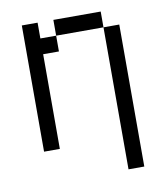

<svg xmlns="http://www.w3.org/2000/svg" viewBox="-74 -562 647 749"><g transform="rotate(-10 250.0 -187.5)"><path d="M375 -437.5V125H437.5V-437.5ZM62.5 -500Q62.5 -500 62.5 0H125Q125 0 125 -375H187.5V-437.5H125V-500ZM187.5 -437.5H375V-500H187.5Z"/></g></svg>

Font: CalcUnifontExMono
Style: Regular
Weight: 500
Version: Version 15.0.06